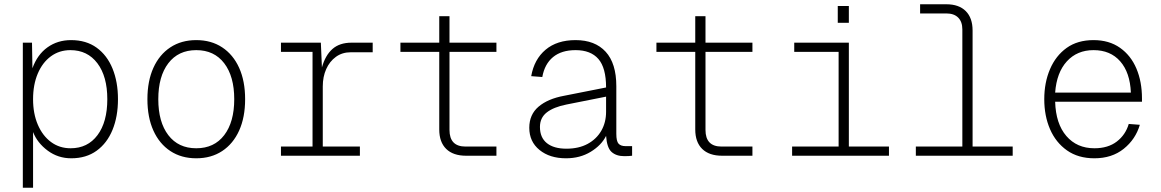

<svg xmlns="http://www.w3.org/2000/svg" viewBox="-20 -730 5440 900"><path d="M87 150V-530H130L132 -410Q155 -474 202.5 -508Q250 -542 313 -542Q384 -542 433 -506.5Q482 -471 507.5 -408.5Q533 -346 533 -265Q533 -184 507.5 -121.5Q482 -59 433 -23.5Q384 12 314 12Q252 12 203.5 -24Q155 -60 135 -111V150ZM311 -35Q391 -35 437 -96.5Q483 -158 483 -265Q483 -372 436.5 -433.5Q390 -495 310 -495Q258 -495 218.5 -466Q179 -437 157 -385Q135 -333 135 -265Q135 -197 157.5 -145Q180 -93 219.5 -64Q259 -35 311 -35Z M900 12Q830 12 778.5 -22Q727 -56 699 -118Q671 -180 671 -265Q671 -350 699 -412Q727 -474 778.5 -508Q830 -542 900 -542Q970 -542 1021.5 -508Q1073 -474 1101 -412Q1129 -350 1129 -265Q1129 -180 1101 -118Q1073 -56 1021.5 -22Q970 12 900 12ZM900 -35Q984 -35 1031 -96.5Q1078 -158 1078 -265Q1078 -372 1031 -433.5Q984 -495 900 -495Q816 -495 769 -433.5Q722 -372 722 -265Q722 -158 769 -96.5Q816 -35 900 -35Z M1297 0V-43H1445V-487H1297V-530H1484L1489 -414Q1505 -471 1538.5 -500.5Q1572 -530 1628 -530H1727V-485H1624Q1584 -485 1554.5 -463.5Q1525 -442 1509 -406Q1493 -370 1493 -325V-43H1667V0Z M2165 0Q2104 0 2071.5 -32Q2039 -64 2039 -123V-487H1857V-530H2039V-654H2087V-530H2307V-487H2087V-121Q2087 -43 2162 -43H2307V0Z M2633 12Q2557 12 2509 -27Q2461 -66 2461 -131Q2461 -193 2504.5 -230Q2548 -267 2624 -281L2821 -320Q2821 -412 2785 -453.5Q2749 -495 2678 -495Q2612 -495 2572.5 -462.5Q2533 -430 2522 -369L2470 -373Q2484 -452 2537.5 -497Q2591 -542 2678 -542Q2769 -542 2819 -487.5Q2869 -433 2869 -326V-103Q2869 -68 2879.5 -56.5Q2890 -45 2912 -45H2943V0Q2938 1 2926.5 1.5Q2915 2 2906 2Q2869 2 2847 -17.5Q2825 -37 2821 -93Q2799 -49 2749 -18.5Q2699 12 2633 12ZM2635 -33Q2693 -33 2734.5 -55.5Q2776 -78 2798.5 -117Q2821 -156 2821 -206V-277L2635 -240Q2575 -228 2543 -203Q2511 -178 2511 -135Q2511 -85 2543.5 -59Q2576 -33 2635 -33Z M3365 0Q3304 0 3271.5 -32Q3239 -64 3239 -123V-487H3057V-530H3239V-654H3287V-530H3507V-487H3287V-121Q3287 -43 3362 -43H3507V0Z M3693 0V-43H3911V-487H3703V-530H3959V-43H4147V0ZM3907 -623V-702H3959V-623Z M4273 0V-43H4491V-592Q4491 -628 4471.5 -647.5Q4452 -667 4416 -667H4293V-710H4416Q4475 -710 4507 -678Q4539 -646 4539 -587V-43H4727V0Z M5110 12Q5034 12 4981.5 -25Q4929 -62 4902 -124.5Q4875 -187 4875 -265Q4875 -343 4902 -406Q4929 -469 4980 -505.5Q5031 -542 5106 -542Q5179 -542 5230 -506Q5281 -470 5307 -408.5Q5333 -347 5333 -269V-253H4926Q4929 -150 4978.5 -92.5Q5028 -35 5110 -35Q5174 -35 5215 -66.5Q5256 -98 5271 -149L5323 -145Q5303 -77 5247.5 -32.5Q5192 12 5110 12ZM4926 -296H5281Q5277 -390 5231 -442.5Q5185 -495 5106 -495Q5029 -495 4981 -442.5Q4933 -390 4926 -296Z"/></svg>

Font: Geist Mono ExtraLight
Style: Regular
Weight: 200
Monospace: yes
Designer: Basement.studio, Andrés Briganti, Mateo Zaragoza
Foundry: Basement.studio, Vercel, Andrés Briganti, Guido Ferreyra, Mateo Zaragoza
Version: Version 1.500; ttfautohint (v1.8.4.7-5d5b)